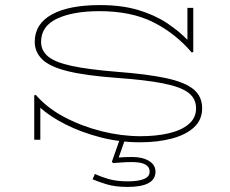

<svg xmlns="http://www.w3.org/2000/svg" viewBox="-20 -551 907 757"><path d="M532 10Q452 10 376.5 -9.5Q301 -29 239.5 -60Q178 -91 139 -126V0H115V-175L121 -177Q166 -125 234.5 -89Q303 -53 381 -33.5Q459 -14 534 -14Q596 -14 645.5 -25.5Q695 -37 724 -61.5Q753 -86 753 -124Q753 -163 722 -186Q691 -209 622 -222.5Q553 -236 440 -244Q317 -253 246.5 -270.5Q176 -288 146.5 -317Q117 -346 117 -386Q117 -457 184.5 -494Q252 -531 374 -531Q460 -531 525 -511.5Q590 -492 637.5 -460.5Q685 -429 719 -394V-520H742V-346L736 -344Q672 -419 585 -463Q498 -507 372 -507Q268 -507 205 -477.5Q142 -448 142 -386Q142 -351 170 -328Q198 -305 263.5 -291Q329 -277 440 -268Q560 -259 634.5 -243Q709 -227 743 -199Q777 -171 777 -124Q777 -79 745.5 -49.5Q714 -20 658.5 -5Q603 10 532 10ZM483 186Q434 186 400 175.5Q366 165 345 156L354 135Q373 144 405.5 154Q438 164 483 164Q570 164 570 126Q570 88 501 88Q476 88 459 89.5Q442 91 426 92L421 87L453 -4H474L448 70Q460 69 472.5 68.5Q485 68 501 68Q542 68 567.5 83.5Q593 99 593 126Q593 186 483 186Z"/></svg>

Font: Padyakke Expanded One
Style: Regular
Weight: 400
Designer: James Puckett
Foundry: Dunwich Type Founders
Version: Version 1.500; ttfautohint (v1.8.4.7-5d5b)